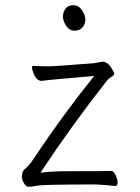

<svg xmlns="http://www.w3.org/2000/svg" viewBox="-20 -713 540 738"><path d="M90 5Q80 5 72 -9Q64 -23 64 -34Q64 -55 77 -64.5Q90 -74 113 -108Q216 -264 342 -421Q163 -406 140 -402Q120 -402 108 -433Q103 -446 103 -453Q103 -460 109 -460Q133 -458 167 -458Q187 -458 341 -470L373 -476Q396 -476 412 -445Q419 -434 419 -429Q419 -424 408 -417.5Q397 -411 391 -403Q256 -231 142 -59L136 -49Q172 -55 257 -55Q391 -55 407 -56Q417 -56 424.5 -39.5Q432 -23 432 -11Q432 2 423 2Q386 -2 351 -4Q149 -4 124.5 0.5Q100 5 90 5ZM267 -595Q247 -595 234.5 -613.5Q222 -632 222 -649Q222 -667 232 -680Q242 -693 262 -693Q282 -693 295 -674Q308 -655 308 -638Q308 -620 297 -607.5Q286 -595 267 -595Z"/></svg>

Font: LXGW WenKai Mono TC Light
Style: Regular
Weight: 300
Designer: LXGW / Fontworks Inc.
Foundry: LXGW / Fontworks Inc.
Version: Version 1.330